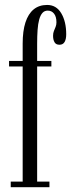

<svg xmlns="http://www.w3.org/2000/svg" viewBox="-20 -776 294 796"><path d="M24.5 0V-23H74V-500.5H17.5V-523.5H74V-595.5Q74 -647.5 85.5 -683Q97 -718.5 119.5 -737Q142 -755.5 175.5 -755.5Q213.5 -755.5 234 -721Q254.5 -686.5 254.5 -634Q254.5 -613.5 247.8 -602Q241 -590.5 226.5 -590.5Q212 -590.5 206 -601Q200 -611.5 200 -627.5Q200 -639 203.5 -647.5Q207 -656 210.5 -664.5Q214 -673 214 -683.5Q214 -707 204 -719.5Q194 -732 178 -732Q164.5 -732 156 -722.5Q147.5 -713 142.5 -695Q137.5 -677 135.8 -651.8Q134 -626.5 134 -594.5V-523.5H193V-500.5H134V-23H185V0Z"/></svg>

Font: Imbue 48pt Light
Style: Regular
Weight: 300
Designer: Tyler Finck
Foundry: Etcetera Type Company
Version: Version 1.102